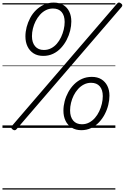

<svg xmlns="http://www.w3.org/2000/svg" viewBox="-20 -1036 1011 1556"><path d="M331 -583Q284 -583 252 -603.5Q220 -624 203 -659.5Q186 -695 186 -741Q186 -779 196 -817Q206 -855 225 -891Q244 -927 272.5 -954.5Q301 -982 336.5 -998.5Q372 -1015 415 -1015Q461 -1015 493 -995.5Q525 -976 541.5 -941.5Q558 -907 558 -862Q558 -826 548.5 -787.5Q539 -749 520 -712.5Q501 -676 473.5 -646.5Q446 -617 410 -600Q374 -583 331 -583ZM335 -631Q367 -631 393.5 -644.5Q420 -658 440.5 -681.5Q461 -705 475 -735Q489 -765 496.5 -796.5Q504 -828 504 -858Q504 -910 479.5 -938.5Q455 -967 409 -967Q378 -967 351.5 -953.5Q325 -940 304 -916.5Q283 -893 268.5 -864Q254 -835 246.5 -804Q239 -773 239 -743Q239 -691 264.5 -661Q290 -631 335 -631ZM114 11Q107 19 99.5 19.5Q92 20 82 13Q72 5 71.5 -1.5Q71 -8 78 -17L929 -1007Q936 -1015 943.5 -1015.5Q951 -1016 961 -1008Q970 -1002 971 -994.5Q972 -987 965 -979ZM639 19Q594 19 561 -1.5Q528 -22 511 -57.5Q494 -93 494 -139Q494 -177 504 -215.5Q514 -254 533.5 -289.5Q553 -325 581 -353Q609 -381 645 -397Q681 -413 724 -413Q770 -413 801.5 -393.5Q833 -374 850 -340Q867 -306 867 -261Q867 -225 857.5 -186Q848 -147 829 -110.5Q810 -74 782.5 -45Q755 -16 719 1.5Q683 19 639 19ZM644 -29Q676 -29 702.5 -43Q729 -57 749.5 -80.5Q770 -104 784 -133.5Q798 -163 805.5 -195Q813 -227 813 -257Q813 -308 788.5 -336.5Q764 -365 718 -365Q687 -365 660.5 -351.5Q634 -338 613 -315Q592 -292 577.5 -263Q563 -234 555.5 -202.5Q548 -171 548 -141Q548 -89 573 -59Q598 -29 644 -29ZM0 490H915V500H0ZM0 -20H915V0H0ZM0 -505H915V-500H0ZM0 -1010H915V-1000H0Z"/></svg>

Font: Playwrite AU NSW Guides
Style: Regular
Weight: 400
Designer: Veronika Burian, José Scaglione
Foundry: TypeTogether
Version: Version 1.003